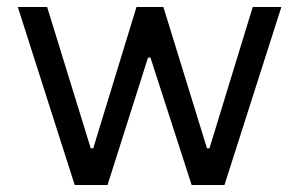

<svg xmlns="http://www.w3.org/2000/svg" viewBox="-20 -530 857 550"><path d="M529 0 411 -365H404L288 0H194L31 -510H115L240 -105H247L371 -510H448L573 -105H580L704 -510H786L623 0Z"/></svg>

Font: Source Han Sans & Saira Hybrid
Style: Regular
Weight: 400
Designer: Ryoko NISHIZUKA 西塚涼子 (kana & ideographs); Paul D. Hunt (Latin, Greek & Cyrillic); Wenlong ZHANG 张文龙 (bopomofo); Sandoll 
Foundry: Adobe Systems Incorporated
Version: Version 1.00;August 2, 2021;FontCreator 13.0.0.2675 64-bit